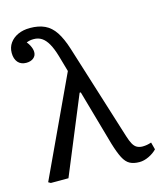

<svg xmlns="http://www.w3.org/2000/svg" viewBox="-118 -868 817 968"><g transform="rotate(-15 291.0 -384.0)"><path d="M571 -66 581 -28Q564 -10 538.5 2Q513 14 490 14Q460 14 440 3.5Q420 -7 405.5 -35Q391 -63 376 -113L294 -402H288L122 0H30L18 -7L259 -523L235 -607Q223 -648 208.5 -673.5Q194 -699 176 -711Q158 -723 134 -723Q123 -723 115 -721.5Q107 -720 96 -716Q105 -705 110 -695Q115 -685 117.5 -676.5Q120 -668 120 -659Q120 -640 105.5 -628.5Q91 -617 68 -617Q40 -617 24.5 -635Q9 -653 9 -684Q9 -713 24.5 -735Q40 -757 67 -769.5Q94 -782 130 -782Q175 -782 207 -767Q239 -752 261.5 -718Q284 -684 302 -627L458 -129Q466 -103 475 -87Q484 -71 496.5 -64.5Q509 -58 525 -58Q537 -58 548 -60Q559 -62 571 -66Z"/></g></svg>

Font: Literata 18pt
Style: Regular
Weight: 400
Designer: Latin by Veronika Burian and Jose Scaglione. Greek by Irene Vlachou. Cyrillic by Vera Evstafieva.
Foundry: TypeTogether
Version: Version 3.103;gftools[0.9.29]